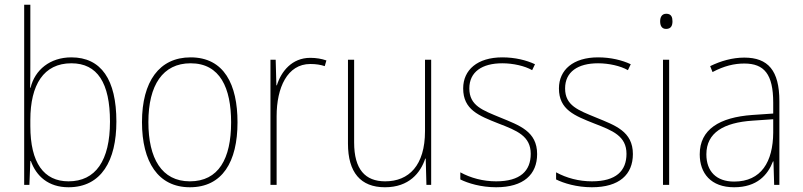

<svg xmlns="http://www.w3.org/2000/svg" viewBox="-20 -780 3386 810"><path d="M108 -509V-760H82V0H104L108 -101H110C133 -37 184 10 269 10C408 10 471 -103 471 -267C471 -444 407 -538 281 -538C191 -538 127 -485 109 -410H107C108 -438 108 -481 108 -509ZM281 -513C391 -513 444 -430 444 -267C444 -102 383 -15 269 -15C165 -15 108 -93 108 -248V-274C108 -422 164 -513 281 -513Z M982 -264C982 -423 926 -538 784 -538C652 -538 579 -436 579 -265C579 -97 647 10 781 10C918 10 982 -97 982 -264ZM606 -265C606 -421 667 -513 784 -513C909 -513 955 -408 955 -264C955 -110 902 -15 781 -15C662 -15 606 -112 606 -265Z M1289 -536C1211 -536 1166 -478 1148 -420H1146L1143 -528H1121V0H1147V-290C1147 -410 1192 -510 1289 -510C1313 -510 1332 -507 1350 -501L1357 -525C1337 -532 1314 -536 1289 -536Z M1799 -528H1773V-227C1773 -82 1705 -15 1605 -15C1521 -15 1474 -65 1474 -179V-528H1448V-174C1448 -53 1501 10 1604 10C1706 10 1754 -51 1774 -111H1776L1779 0H1799Z M2246 -130C2246 -226 2171 -251 2091 -284C2016 -315 1960 -334 1960 -407C1960 -477 2014 -513 2099 -513C2144 -513 2194 -502 2225 -484L2237 -509C2201 -526 2153 -538 2099 -538C1994 -538 1934 -485 1934 -407C1934 -317 2000 -292 2083 -259C2161 -229 2219 -206 2219 -131C2219 -59 2175 -15 2073 -15C2018 -15 1966 -29 1922 -53V-23C1954 -7 2009 10 2073 10C2189 10 2246 -44 2246 -130Z M2650 -130C2650 -226 2575 -251 2495 -284C2420 -315 2364 -334 2364 -407C2364 -477 2418 -513 2503 -513C2548 -513 2598 -502 2629 -484L2641 -509C2605 -526 2557 -538 2503 -538C2398 -538 2338 -485 2338 -407C2338 -317 2404 -292 2487 -259C2565 -229 2623 -206 2623 -131C2623 -59 2579 -15 2477 -15C2422 -15 2370 -29 2326 -53V-23C2358 -7 2413 10 2477 10C2593 10 2650 -44 2650 -130Z M2791 -722C2771 -722 2765 -706 2765 -690C2765 -673 2771 -658 2790 -658C2811 -658 2817 -672 2817 -690C2817 -706 2813 -722 2791 -722ZM2803 -528H2777V0H2803Z M3120 -537C3070 -537 3021 -523 2976 -501L2986 -476C3035 -502 3078 -512 3120 -512C3204 -512 3242 -467 3242 -347V-301L3154 -295C3015 -285 2932 -234 2932 -129C2932 -49 2979 10 3077 10C3174 10 3219 -42 3241 -99H3243L3246 0H3268V-353C3268 -483 3220 -537 3120 -537ZM3155 -271 3242 -277V-220C3241 -98 3192 -14 3077 -14C3002 -14 2960 -57 2960 -129C2960 -220 3033 -263 3155 -271Z"/></svg>

Font: Noto Sans Ethiopic SemiCondensed Thin
Style: Regular
Weight: 100
Width: 4
Designer: Monotype Design Team
Foundry: Monotype Imaging Inc.
Version: Version 2.102